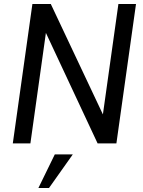

<svg xmlns="http://www.w3.org/2000/svg" viewBox="-20 -717 716 960"><path d="M44 0H132L209.5 -552.5L468 0H562L660 -697H572L494.5 -145L234 -697H142ZM172 223H225L344 55H254Z"/></svg>

Font: HK Grotesk
Style: Italic
Weight: 400
Italic angle: -16°
Designer: Alfredo Marco Pradil
Foundry: Hanken Design Co.
Version: Version 3.001;FEAKit 1.0